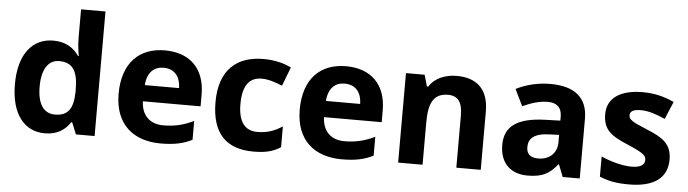

<svg xmlns="http://www.w3.org/2000/svg" viewBox="-47 -958 4182 1167"><g transform="rotate(5 2043.5 -375.0)"><path d="M251 10C330 10 377 -26 406 -71H412L441 0H555V-760H406V-585C406 -542 413 -497 417 -476H412C382 -521 333 -556 255 -556C130 -556 45 -459 45 -272C45 -87 129 10 251 10ZM303 -109C235 -109 196 -163 196 -270C196 -377 235 -435 301 -435C389 -435 416 -377 416 -271V-255C414 -157 385 -109 303 -109Z M936 -556C782 -556 678 -460 678 -269C678 -80 794 10 958 10C1042 10 1096 -2 1150 -29V-144C1089 -115 1035 -101 965 -101C881 -101 832 -152 829 -236H1181V-308C1181 -467 1087 -556 936 -556ZM937 -450C1007 -450 1040 -401 1041 -335H832C838 -414 879 -450 937 -450Z M1524 10C1600 10 1644 -2 1690 -31V-158C1644 -128 1599 -111 1537 -111C1463 -111 1421 -162 1421 -271C1421 -381 1459 -436 1537 -436C1577 -436 1616 -423 1663 -404L1707 -519C1666 -539 1612 -556 1537 -556C1378 -556 1269 -470 1269 -270C1269 -76 1361 10 1524 10Z M2041 -556C1887 -556 1783 -460 1783 -269C1783 -80 1899 10 2063 10C2147 10 2201 -2 2255 -29V-144C2194 -115 2140 -101 2070 -101C1986 -101 1937 -152 1934 -236H2286V-308C2286 -467 2192 -556 2041 -556ZM2042 -450C2112 -450 2145 -401 2146 -335H1937C1943 -414 1984 -450 2042 -450Z M2717 -556C2649 -556 2584 -532 2549 -476H2541L2521 -546H2407V0H2556V-257C2556 -373 2583 -437 2674 -437C2735 -437 2762 -397 2762 -319V0H2911V-356C2911 -496 2834 -556 2717 -556Z M3288 -557C3211 -557 3137 -538 3079 -508L3128 -407C3179 -430 3229 -447 3282 -447C3335 -447 3367 -421 3367 -364V-340L3272 -337C3109 -331 3028 -279 3028 -163C3028 -45 3100 10 3197 10C3288 10 3331 -15 3378 -74H3382L3411 0H3515V-364C3515 -494 3434 -557 3288 -557ZM3309 -251 3367 -253V-208C3367 -138 3317 -99 3253 -99C3210 -99 3181 -116 3181 -162C3181 -214 3213 -248 3309 -251Z M4049 -162C4049 -259 3990 -294 3897 -332C3801 -371 3783 -384 3783 -410C3783 -434 3805 -446 3849 -446C3898 -446 3944 -429 3998 -406L4043 -513C3978 -543 3919 -556 3851 -556C3720 -556 3635 -505 3635 -404C3635 -311 3681 -275 3784 -232C3890 -187 3902 -173 3902 -146C3902 -118 3879 -99 3821 -99C3769 -99 3695 -118 3636 -145V-22C3691 1 3740 10 3816 10C3970 10 4049 -51 4049 -162Z"/></g></svg>

Font: Noto Traditional Nushu
Style: Bold
Weight: 700
Designer: LIU Zhao
Foundry: LiuZhao Studio
Version: Version 2.003